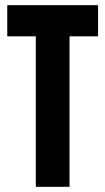

<svg xmlns="http://www.w3.org/2000/svg" viewBox="-20 -720 406 740"><path d="M358 -700H8V-580H118V0H248V-580H358Z"/></svg>

Font: Jakob Semi-Condensed
Style: Regular
Weight: 400
Width: 4
Designer: Alan Madić
Foundry: X Cicéro
Version: Version 1.000;Glyphs 3.1.2 (3151)